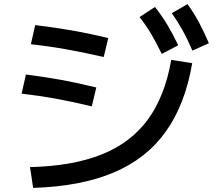

<svg xmlns="http://www.w3.org/2000/svg" viewBox="-20 -875 1040 933"><path d="M126 -63Q334 -68 475.5 -125Q617 -182 699.5 -295.5Q782 -409 812 -584L914 -568Q880 -368 786 -236Q692 -104 532 -36.5Q372 31 141 38ZM426 -358Q332 -381 251.5 -395.5Q171 -410 85 -420L106 -513Q193 -502 273.5 -487.5Q354 -473 448 -450ZM484 -598Q388 -620 304.5 -635Q221 -650 130 -660L151 -753Q243 -742 327 -727.5Q411 -713 506 -690ZM766 -613Q739 -669 714 -711Q689 -753 658 -792L733 -841Q767 -798 794 -753Q821 -708 846 -655ZM915 -629Q891 -685 867 -728Q843 -771 815 -811L891 -855Q923 -811 947.5 -765Q972 -719 995 -665Z"/></svg>

Font: M PLUS 1 Thin Medium
Style: Regular
Weight: 500
Version: Version 1.001